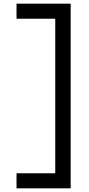

<svg xmlns="http://www.w3.org/2000/svg" viewBox="-20 -840 485 1046"><path d="M365 186H70V104H281V-738H70V-820H365Z"/></svg>

Font: Be Vietnam Medium
Style: Regular
Weight: 500
Designer: Gabriel Lam
Foundry: TypeRant
Version: Version 4.000